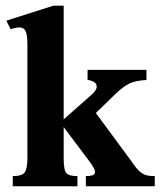

<svg xmlns="http://www.w3.org/2000/svg" viewBox="-20 -647 558 667"><path d="M517.6 0H278.3V-35.2Q291 -35.2 300.5 -37.8Q310.1 -40.5 310.1 -50.3Q310.1 -55.2 305.4 -64Q300.8 -72.8 295.4 -80.1L201.2 -205.6V-97.7Q201.2 -55.2 210.9 -45.2Q220.7 -35.2 249 -35.2V0H24.4V-35.2Q56.2 -35.2 65.7 -48.1Q75.2 -61 75.2 -97.7V-492.2Q75.2 -526.9 68.6 -539.3Q62 -551.8 48.8 -551.8Q41 -551.8 32.5 -549.8Q23.9 -547.9 17.1 -545.4L2 -575.2L166 -627.4H201.2V-232.4L296.9 -316.9Q304.2 -323.2 310.1 -330.8Q315.9 -338.4 315.9 -346.2Q315.9 -357.4 305.2 -363Q294.4 -368.7 284.2 -369.1V-404.3H488.8V-369.1Q451.2 -367.2 430.2 -357.2Q409.2 -347.2 381.8 -321.3L313 -254.4L436.5 -86.9Q453.6 -61 466.6 -50.3Q479.5 -39.6 491.7 -37.4Q503.9 -35.2 517.6 -35.2Z"/></svg>

Font: Scheherazade New
Style: Bold
Weight: 700
Designer: SIL International
Foundry: SIL International
Version: Version 4.000